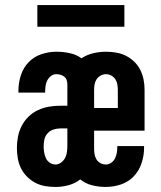

<svg xmlns="http://www.w3.org/2000/svg" viewBox="-20 -733 640 761"><path d="M200 8Q179 8 158.5 4.5Q138 1 120 -8.5Q102 -18 87 -33Q72 -48 63 -66.5Q54 -85 50.5 -105.5Q47 -126 47 -147Q47 -170 51.5 -192.5Q56 -215 66.5 -235Q77 -255 93.5 -271Q110 -287 130.5 -296.5Q151 -306 173.5 -310Q196 -314 219 -314H247V-398Q247 -406 244.5 -414.5Q242 -423 235.5 -428.5Q229 -434 220.5 -436.5Q212 -439 203 -439Q192 -439 182.5 -432Q173 -425 167.5 -414.5Q162 -404 160.5 -392.5Q159 -381 159 -369V-366H53V-374Q53 -404 62.5 -434Q72 -464 93 -486Q114 -508 143.5 -518Q173 -528 203 -528Q230 -528 256 -522.5Q282 -517 303 -502Q324 -516 349.5 -522Q375 -528 400 -528Q420 -528 440.5 -524.5Q461 -521 479 -512Q497 -503 512 -488.5Q527 -474 536 -456Q545 -438 549 -418Q553 -398 553 -377V-215H353V-143Q353 -132 355 -121Q357 -110 362.5 -101Q368 -92 378 -86.5Q388 -81 399 -81Q411 -81 421 -88Q431 -95 436 -105.5Q441 -116 443 -127.5Q445 -139 445 -151V-154H551V-146Q551 -116 541 -86Q531 -56 510 -34Q489 -12 459.5 -2Q430 8 399 8Q372 8 345.5 1.5Q319 -5 298 -22Q278 -6 252 1Q226 8 200 8ZM353 -305H447V-377Q447 -388 445 -399Q443 -410 437 -419Q431 -428 421 -433.5Q411 -439 400 -439Q389 -439 379 -433.5Q369 -428 363 -419Q357 -410 355 -399Q353 -388 353 -377ZM200 -81Q212 -81 222.5 -89Q233 -97 238.5 -108Q244 -119 245.5 -131.5Q247 -144 247 -157V-224H219Q205 -224 191.5 -219.5Q178 -215 168.5 -204.5Q159 -194 156 -180.5Q153 -167 153 -153Q153 -141 155 -129Q157 -117 162 -106Q167 -95 177.5 -88Q188 -81 200 -81ZM128 -627V-713H473V-627Z"/></svg>

Font: Iosevka Extended
Style: Bold
Weight: 700
Width: 7
Monospace: yes
Designer: Belleve Invis
Foundry: Belleve Invis
Version: Version 32.5.0; ttfautohint (v1.8.4)